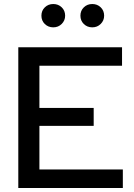

<svg xmlns="http://www.w3.org/2000/svg" viewBox="-20 -935 668 955"><path d="M71 0V-700H587V-608H176V-398H446V-309H176V-92H591V0ZM245 -799Q220 -799 203 -815.5Q186 -832 186 -857Q186 -882 203 -898.5Q220 -915 245 -915Q270 -915 287 -898.5Q304 -882 304 -857Q304 -833 287 -816Q270 -799 245 -799ZM439 -799Q414 -799 397 -815.5Q380 -832 380 -857Q380 -882 397 -898.5Q414 -915 439 -915Q464 -915 481 -898.5Q498 -882 498 -857Q498 -833 481 -816Q464 -799 439 -799Z"/></svg>

Font: Red Hat Display Medium
Style: Regular
Weight: 500
Designer: Pentagram, MCKL
Foundry: Pentagram, MCKL
Version: Version 1.023